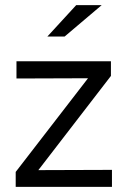

<svg xmlns="http://www.w3.org/2000/svg" viewBox="-20 -726 499 746"><path d="M41 0V-58L322 -422L44 -421V-488H411V-431L129 -65L415 -66V0ZM164 -584 276 -706H375L231 -584Z"/></svg>

Font: Red Hat Text VF
Style: Regular
Weight: 400
Designer: Pentagram, MCKL
Foundry: Pentagram, MCKL
Version: Version 1.023